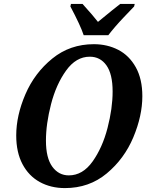

<svg xmlns="http://www.w3.org/2000/svg" viewBox="-20 -951 761 982"><path d="M63 -258Q63 -360 110 -469Q157 -578 247.5 -651.5Q338 -725 460 -725Q529 -725 585 -696Q641 -667 674.5 -607Q708 -547 708 -459Q708 -359 662 -249Q616 -139 526 -64Q436 11 312 11Q240 11 183.5 -20Q127 -51 95 -111.5Q63 -172 63 -258ZM556 -483Q556 -572 524.5 -616.5Q493 -661 439 -661Q369 -661 318 -590Q267 -519 241 -418Q215 -317 215 -232Q215 -143 247.5 -98.5Q280 -54 332 -54Q403 -54 453.5 -125Q504 -196 530 -296.5Q556 -397 556 -483ZM340 -918 343 -931H402Q459 -868 481 -839Q566 -909 595 -931H669L666 -918Q660 -912 613 -862.5Q566 -813 534 -771H408Q392 -820 340 -918Z"/></svg>

Font: Noto Serif Narrow
Style: Bold Italic
Weight: 700
Width: 4
Italic angle: -12°
Designer: Monotype Design Team
Foundry: Monotype Imaging Inc.
Version: Version 1.001